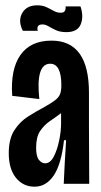

<svg xmlns="http://www.w3.org/2000/svg" viewBox="-20 -692 380 723"><path d="M110 11Q67 11 40 -22.5Q13 -56 13 -115Q13 -169 34 -201.5Q55 -234 86 -253.5Q117 -273 147 -289Q174 -304 188 -315Q202 -326 206.5 -338.5Q211 -351 211 -371Q211 -452 169 -452Q114 -452 128 -319L26 -331Q19 -431 57 -485Q95 -539 174 -539Q315 -539 315 -343V-222Q315 -166 315.5 -110.5Q316 -55 316 0H220Q222 -41 224 -82Q226 -123 229 -164H221Q211 -74 182.5 -31.5Q154 11 110 11ZM150 -77Q169 -77 182 -101.5Q195 -126 202.5 -161.5Q210 -197 210 -228V-266Q190 -251 168 -236Q146 -221 131 -198.5Q116 -176 116 -136Q116 -103 126.5 -90Q137 -77 150 -77ZM230 -571Q207 -571 191.5 -578Q176 -585 163.5 -592.5Q151 -600 140 -600Q116 -600 122 -576H66Q47 -613 63.5 -642.5Q80 -672 120 -672Q140 -672 155 -665Q170 -658 182.5 -651Q195 -644 208 -644Q220 -644 224 -650.5Q228 -657 227 -668H283Q296 -630 284 -600.5Q272 -571 230 -571Z"/></svg>

Font: Bricolage Grotesque 96pt Condensed Medium
Style: Regular
Weight: 500
Width: 3
Designer: Mathieu Triay
Foundry: Atelier Triay
Version: Version 1.001; ttfautohint (v1.8.4.7-5d5b);gftools[0.9.33.de